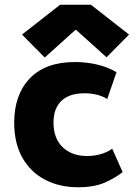

<svg xmlns="http://www.w3.org/2000/svg" viewBox="-20 -787 578 811"><path d="M310 4Q231 4 170 -28Q109 -60 74.5 -121Q40 -182 40 -269Q40 -387 106 -456Q172 -525 297 -525Q344 -525 389.5 -514.5Q435 -504 472 -482L433 -369Q393 -393 337 -393Q273 -393 239.5 -361Q206 -329 206 -269Q206 -202 245 -165Q284 -128 348 -128Q377 -128 405.5 -136Q434 -144 454 -159L498 -60Q468 -36 423 -16Q378 4 310 4ZM169 -544 73 -641 234 -767H364L525 -641L430 -545L300 -662Z"/></svg>

Font: Braah One
Style: Regular
Weight: 400
Designer: Ashish Kumar
Foundry: Ashish Kumar
Version: Version 1.001; ttfautohint (v1.8.4.7-5d5b);gftools[0.9.29]